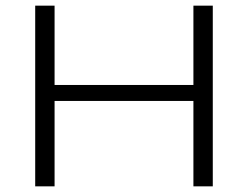

<svg xmlns="http://www.w3.org/2000/svg" viewBox="-20 -659 877 679"><path d="M173 0H104.5V-639H173ZM732.5 0H664V-639H732.5ZM140.5 -358.5H695V-302H140.5Z"/></svg>

Font: Anek Latin Expanded Light
Style: Regular
Weight: 300
Width: 7
Designer: Yesha Goshar
Foundry: Ek Type
Version: Version 1.003